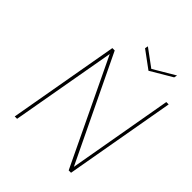

<svg xmlns="http://www.w3.org/2000/svg" viewBox="-232 -1006 1150 1150"><g transform="rotate(45 343.0 -430.5)"><path d="M595 -841 458 -760 348 -841 352 -861 462 -780 599 -861ZM562 0H542L223 -667L105 0H85L209 -703H229L549 -37L666 -703H686Z"/></g></svg>

Font: Fz Poppins Thin
Style: Italic
Weight: 100
Italic angle: -10°
Designer: Ninad Kale (Devanagari), Jonny Pinhorn (Latin)
Foundry: Indian Type Foundry
Version: Vit hóa bi Vntype.Com & FontZin.Com